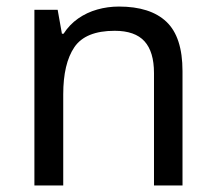

<svg xmlns="http://www.w3.org/2000/svg" viewBox="-20 -566 658 586"><path d="M343 -546Q439 -546 488 -499.5Q537 -453 537 -349V0H450V-343Q450 -408 421 -440Q392 -472 330 -472Q241 -472 207 -422Q173 -372 173 -278V0H85V-536H156L169 -463H174Q192 -491 218.5 -509.5Q245 -528 277 -537Q309 -546 343 -546Z"/></svg>

Font: Noto Sans Hebrew
Style: Regular
Weight: 400
Designer: Monotype Design Team
Foundry: Monotype Imaging Inc.
Version: Version 2.003